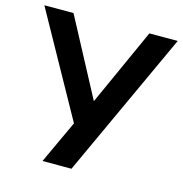

<svg xmlns="http://www.w3.org/2000/svg" viewBox="-115 -801 854 897"><g transform="rotate(15 312.5 -352.5)"><path d="M170 0 279 -235 274 -194 -10 -705H131L331 -329H328L498 -705H635L310 0Z"/></g></svg>

Font: Nunito Sans 7pt SemiCondensed
Style: Bold
Weight: 700
Width: 4
Designer: Vernon Adams
Foundry: Vernon Adams
Version: Version 3.101;gftools[0.9.27]